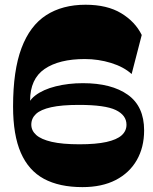

<svg xmlns="http://www.w3.org/2000/svg" viewBox="-20 -764 636 798"><path d="M322.6 13.7Q226.6 13.7 162.7 -20.7Q98.9 -55.1 66.6 -128.9Q34.3 -202.7 34.3 -321.4Q34.3 -471.1 69.4 -564.2Q104.4 -657.3 171.8 -700.8Q239.1 -744.3 335.7 -744.3Q425 -744.3 483.4 -709.2Q541.7 -674.1 569.1 -618.6L527.1 -456.3Q494.3 -486.1 441.5 -502.4Q388.7 -518.6 332.6 -518.6Q225.7 -518.6 165.4 -477.4Q105.1 -436.1 105.1 -345.4Q105.1 -331.4 105.1 -316.9Q105.1 -302.4 105.7 -287.9L91 -305Q93.6 -341.6 126.4 -366.9Q159.1 -392.1 211.7 -405.2Q264.3 -418.3 324.6 -418.3Q443.6 -418.3 511.3 -370.1Q579 -321.9 579 -222.1Q579 -151.7 548.5 -98.5Q518 -45.3 460.9 -15.8Q403.7 13.7 322.6 13.7ZM310.1 -164.3Q379.3 -164.3 422.4 -173.9Q465.6 -183.6 485.6 -201.6Q505.7 -219.6 505.7 -245.6Q505.7 -285.1 461.3 -306.6Q416.9 -328 307.9 -328Q236 -328 192.6 -318.3Q149.1 -308.6 129.6 -290.4Q110.1 -272.1 110.1 -246.1Q110.1 -221.3 130.5 -203Q150.9 -184.7 194.9 -174.5Q238.9 -164.3 310.1 -164.3Z"/></svg>

Font: Savate ExtraLight
Style: Regular
Weight: 200
Designer: Max Esnée
Foundry: Plomb Type
Version: Version 2.000